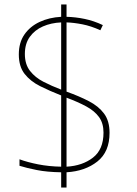

<svg xmlns="http://www.w3.org/2000/svg" viewBox="-20 -779 610 857"><path d="M253 -10Q190 -11 144.5 -20Q99 -29 67 -39V-68Q102 -55 150 -45.5Q198 -36 253 -35V-353Q202 -373 159 -394.5Q116 -416 90 -449Q64 -482 64 -536Q64 -589 89 -625Q114 -661 156.5 -681Q199 -701 253 -704V-759H277V-704Q317 -703 358 -694.5Q399 -686 439 -667L428 -644Q386 -663 347.5 -670.5Q309 -678 277 -679V-370Q333 -350 376.5 -327.5Q420 -305 444.5 -272Q469 -239 469 -186Q469 -101 414.5 -58Q360 -15 277 -10V58H253ZM277 -35Q348 -39 395 -75.5Q442 -112 442 -187Q442 -229 422 -256.5Q402 -284 365 -304Q328 -324 277 -343ZM253 -679Q208 -677 171.5 -661Q135 -645 113 -614.5Q91 -584 91 -538Q91 -492 114 -462.5Q137 -433 174 -414Q211 -395 253 -379Z"/></svg>

Font: Noto Sans Khmer Thin
Style: Regular
Weight: 250
Version: Version 2.003